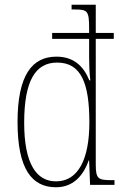

<svg xmlns="http://www.w3.org/2000/svg" viewBox="-20 -780 518 810"><path d="M216 10C286 10 330 -35 354 -103H356L360 0H463V-20H450C393 -20 384 -26 384 -88V-616H460V-641H384V-760H282V-740H294C350 -740 356 -735 356 -658V-641H200V-616H356V-541C356 -508 357 -474 361 -441H357C332 -502 290 -541 218 -541C116 -541 54 -464 54 -265C54 -66 115 10 216 10ZM217 -15C134 -14 82 -89 82 -262C82 -442 131 -516 221 -516C323 -516 357 -428 357 -263C357 -109 310 -15 217 -15Z"/></svg>

Font: Noto Serif Georgian Condensed Thin
Style: Regular
Weight: 100
Width: 3
Designer: Monotype Design Team, Akaki Razmadze
Foundry: Google LLC
Version: Version 2.003